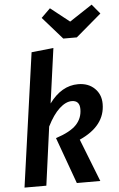

<svg xmlns="http://www.w3.org/2000/svg" viewBox="-63 -1017 656 1060"><g transform="rotate(-5 265.0 -487.0)"><path d="M213 -450Q281 -543 373 -543Q429 -543 464 -509.5Q499 -476 499 -423Q499 -301 356 -237L449 0H319L226 -257Q306 -283 340 -318.5Q374 -354 374 -405Q374 -453 330 -453Q297 -453 261.5 -420.5Q226 -388 194 -324L150 0H29L133 -741L255 -754ZM530 -921 389 -801H314L205 -925L255 -974L360 -891L486 -974Z"/></g></svg>

Font: Fira Sans Condensed Medium
Style: Italic
Weight: 500
Width: 3
Italic angle: -8°
Designer: bBox Type GmbH & Carrois Corporate GbR & Edenspiekermann AG
Foundry: bBox Type GmbH & Carrois Corporate GbR & Edenspiekermann AG
Version: Version 4.301